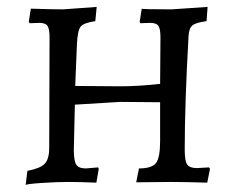

<svg xmlns="http://www.w3.org/2000/svg" viewBox="-20 -525 679 554"><path d="M513 -93C513 -181.7 516.7 -290.7 524 -420C524.7 -435.3 528.3 -445.8 535 -451.5C541.7 -457.2 555.3 -461.3 576 -464L579 -505L475 -498C417.7 -498 389 -498.7 389 -500L383 -462L385 -458L413 -459C425 -459 433 -456.2 437 -450.5C441 -444.8 443 -433.7 443 -417L442 -283C400.7 -278.3 362.3 -276 327 -276L197 -277L202 -398C203.3 -424 206.8 -440.7 212.5 -448C218.2 -455.3 232.3 -460.7 255 -464L259 -505L162 -498C140.7 -498 109.7 -498.7 69 -500L63 -462L66 -458L93 -459C105 -459 113 -456.2 117 -450.5C121 -444.8 123 -433.7 123 -417L122 -99C122 -77 117.7 -61.5 109 -52.5C100.3 -43.5 83.7 -36.7 59 -32L54 9C54.7 7 69.7 5 99 3C128.3 1 154.2 0 176.5 0C198.8 0 226 0.7 258 2L265 -38L263 -42L228 -39C214 -39 204.7 -42.7 200 -50C195.3 -57.3 193 -71.7 193 -93L196 -223L327 -231C350.3 -231 388.7 -230.7 442 -230V-118C442 -86 438 -64.8 430 -54.5C422 -44.2 405.7 -39 381 -39L373 1L473 0C499.7 0 534.7 0.7 578 2L586 -38L583 -42L548 -40C534 -40 524.7 -43.5 520 -50.5C515.3 -57.5 513 -71.7 513 -93Z"/></svg>

Font: Alegreya SC
Style: Regular
Weight: 400
Designer: Juan Pablo del Peral
Foundry: Juan Pablo del Peral
Version: Version 1.003